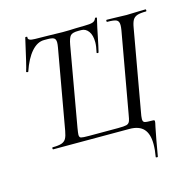

<svg xmlns="http://www.w3.org/2000/svg" viewBox="-120 -769 1056 1078"><g transform="rotate(-15 408.0 -229.5)"><path d="M533 -653Q538 -652 537 -648Q524 -594 514 -542Q509 -518 504.5 -496.5Q500 -475 496 -460Q495 -457 489.5 -457.5Q484 -458 485 -462Q493 -497 493 -520Q493 -561 476.5 -583.5Q460 -606 434 -606H417Q383 -606 371.5 -593.5Q360 -581 353 -542L272 -81Q267 -51 267 -42Q267 -27 277 -24Q287 -21 323 -21H492Q527 -21 540.5 -24.5Q554 -28 559.5 -40Q565 -52 570 -85L652 -546Q655 -564 655 -576Q655 -599 641 -606Q627 -613 587 -613Q584 -613 584 -619Q584 -625 587 -625L636 -624Q678 -622 702 -622Q727 -622 767 -624L813 -625Q816 -625 816 -619Q816 -613 813 -613Q779 -613 761.5 -607Q744 -601 735.5 -586.5Q727 -572 722 -542L640 -79Q634 -49 634 -35Q634 -19 644.5 -15.5Q655 -12 691 -12Q697 -12 699.5 -10.5Q702 -9 702 -5Q702 1 701 5Q701 6 696 28Q684 86 666 192Q666 194 661 194Q653 194 654 190Q661 152 661 117Q661 58 634.5 29Q608 0 552 0H110Q106 0 106 -6Q106 -12 110 -12Q143 -12 161 -18Q179 -24 187.5 -39Q196 -54 201 -83L283 -546Q286 -563 286 -574Q286 -593 275.5 -599.5Q265 -606 238 -606H218Q179 -606 145 -567.5Q111 -529 87 -458Q87 -456 83 -456Q80 -456 77 -457.5Q74 -459 75 -460Q85 -489 120 -647Q121 -650 127 -649.5Q133 -649 132 -646Q127 -625 171 -625L241 -624Q295 -622 331 -622Q369 -622 407 -624L460 -625Q491 -625 506 -630Q521 -635 526 -650Q527 -653 533 -653Z"/></g></svg>

Font: CormorantInfant-MediumItalic
Style: Italic
Weight: 500
Italic angle: -10°
Designer: Christian Thalmann (Catharsis Fonts)
Foundry: Catharsis Fonts
Version: Version 3.303